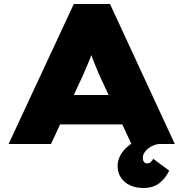

<svg xmlns="http://www.w3.org/2000/svg" viewBox="-20 -720 917 960"><path d="M23 0 349 -700H530L854 0H637L477 -344Q466 -371 457 -392Q448 -413 441 -432Q434 -451 428 -470.5Q422 -490 417 -512H457Q452 -490 445.5 -470Q439 -450 431.5 -430.5Q424 -411 415 -390.5Q406 -370 395 -344L235 0ZM181 -98 246 -245H633L672 -98ZM697 220Q660 220 630.5 206.5Q601 193 584.5 168Q568 143 568 110Q568 84 580 60Q592 36 615 15.5Q638 -5 670.5 -21.5Q703 -38 743 -49L774 0Q752 3 733.5 14Q715 25 704.5 39.5Q694 54 694 70Q694 81 699.5 89Q705 97 716 97Q726 97 732.5 91.5Q739 86 746 74L826 133Q808 172 776.5 196Q745 220 697 220Z"/></svg>

Font: Lexend Mega Black
Style: Regular
Weight: 900
Version: Version 1.007